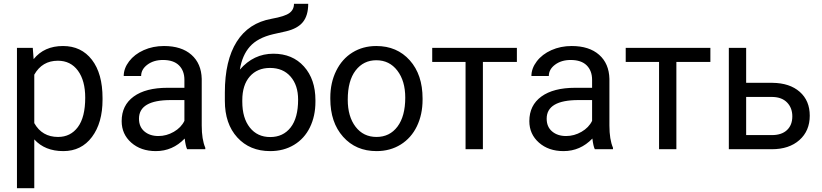

<svg xmlns="http://www.w3.org/2000/svg" viewBox="-20 -778 4286 1001"><path d="M68.4 0ZM514.6 -258.3Q514.6 -137.7 459.5 -64Q404.3 9.8 310.1 9.8Q213.9 9.8 158.7 -51.3V203.1H68.4V-528.3H150.9L155.3 -469.7Q210.4 -538.1 308.6 -538.1Q403.8 -538.1 459.2 -466.3Q514.6 -394.5 514.6 -266.6ZM424.3 -268.6Q424.3 -357.9 386.2 -409.7Q348.1 -461.4 281.7 -461.4Q199.7 -461.4 158.7 -388.7V-136.2Q199.2 -64 282.7 -64Q347.7 -64 386 -115.5Q424.3 -167 424.3 -268.6Z M614.3 0ZM955.6 0Q947.8 -15.6 942.9 -55.7Q879.9 9.8 792.5 9.8Q714.4 9.8 664.3 -34.4Q614.3 -78.6 614.3 -146.5Q614.3 -229 677 -274.7Q739.7 -320.3 853.5 -320.3H941.4V-361.8Q941.4 -409.2 913.1 -437.3Q884.8 -465.3 829.6 -465.3Q781.2 -465.3 748.5 -440.9Q715.8 -416.5 715.8 -381.8H625Q625 -421.4 653.1 -458.3Q681.2 -495.1 729.2 -516.6Q777.3 -538.1 835 -538.1Q926.3 -538.1 978 -492.4Q1029.8 -446.8 1031.7 -366.7V-123.5Q1031.7 -50.8 1050.3 -7.8V0ZM805.7 -68.8Q848.1 -68.8 886.2 -90.8Q924.3 -112.8 941.4 -147.9V-256.3H870.6Q704.6 -256.3 704.6 -159.2Q704.6 -116.7 732.9 -92.8Q761.2 -68.8 805.7 -68.8Z M1405.3 -498Q1504.9 -498 1564.7 -431.4Q1624.5 -364.7 1624.5 -255.9V-247.6Q1624.5 -172.9 1595.7 -114Q1566.9 -55.2 1512.9 -22.7Q1459 9.8 1388.7 9.8Q1282.2 9.8 1217.3 -61.3Q1152.3 -132.3 1152.3 -252V-295.9Q1152.3 -462.4 1214.1 -560.5Q1275.9 -658.7 1396.5 -680.2Q1464.8 -692.4 1488.8 -710Q1512.7 -727.5 1512.7 -758.3H1586.9Q1586.9 -697.3 1559.3 -663.1Q1531.7 -628.9 1471.2 -614.7L1403.8 -599.6Q1323.2 -580.6 1283 -535.4Q1242.7 -490.2 1230.5 -415Q1302.2 -498 1405.3 -498ZM1387.7 -423.8Q1321.3 -423.8 1282.2 -379.2Q1243.2 -334.5 1243.2 -255.4V-247.6Q1243.2 -162.6 1282.5 -113Q1321.8 -63.5 1388.7 -63.5Q1456.1 -63.5 1495.1 -113.3Q1534.2 -163.1 1534.2 -258.8Q1534.2 -333.5 1494.9 -378.7Q1455.6 -423.8 1387.7 -423.8Z M1702.1 0ZM1702.1 -269Q1702.1 -346.7 1732.7 -408.7Q1763.2 -470.7 1817.6 -504.4Q1872.1 -538.1 1941.9 -538.1Q2049.8 -538.1 2116.5 -463.4Q2183.1 -388.7 2183.1 -264.6V-258.3Q2183.1 -181.2 2153.6 -119.9Q2124 -58.6 2069.1 -24.4Q2014.2 9.8 1942.9 9.8Q1835.4 9.8 1768.8 -64.9Q1702.1 -139.6 1702.1 -262.7ZM1793 -258.3Q1793 -170.4 1833.7 -117.2Q1874.5 -64 1942.9 -64Q2011.7 -64 2052.2 -117.9Q2092.8 -171.9 2092.8 -269Q2092.8 -356 2051.5 -409.9Q2010.3 -463.9 1941.9 -463.9Q1875 -463.9 1834 -410.6Q1793 -357.4 1793 -258.3Z M2674.8 -455.1H2497.6V0H2407.2V-455.1H2233.4V-528.3H2674.8Z M2739.7 0ZM3081.1 0Q3073.2 -15.6 3068.4 -55.7Q3005.4 9.8 2918 9.8Q2839.8 9.8 2789.8 -34.4Q2739.7 -78.6 2739.7 -146.5Q2739.7 -229 2802.5 -274.7Q2865.2 -320.3 2979 -320.3H3066.9V-361.8Q3066.9 -409.2 3038.6 -437.3Q3010.3 -465.3 2955.1 -465.3Q2906.7 -465.3 2874 -440.9Q2841.3 -416.5 2841.3 -381.8H2750.5Q2750.5 -421.4 2778.6 -458.3Q2806.6 -495.1 2854.7 -516.6Q2902.8 -538.1 2960.4 -538.1Q3051.8 -538.1 3103.5 -492.4Q3155.3 -446.8 3157.2 -366.7V-123.5Q3157.2 -50.8 3175.8 -7.8V0ZM2931.2 -68.8Q2973.6 -68.8 3011.7 -90.8Q3049.8 -112.8 3066.9 -147.9V-256.3H2996.1Q2830.1 -256.3 2830.1 -159.2Q2830.1 -116.7 2858.4 -92.8Q2886.7 -68.8 2931.2 -68.8Z M3683.6 -455.1H3506.3V0H3416V-455.1H3242.2V-528.3H3683.6Z M3870.1 -346.2H4007.3Q4097.2 -345.2 4149.4 -299.3Q4201.7 -253.4 4201.7 -174.8Q4201.7 -95.7 4147.9 -47.9Q4094.2 0 4003.4 0H3779.8V-528.3H3870.1ZM3870.1 -272.5V-73.7H4004.4Q4055.2 -73.7 4083 -99.9Q4110.8 -126 4110.8 -171.4Q4110.8 -215.3 4083.7 -243.4Q4056.6 -271.5 4007.8 -272.5Z"/></svg>

Font: Roboto-o
Style: o-Regular
Weight: 400
Designer: Google
Version: Version 2.134; 2016; ttfautohint (v1.6)